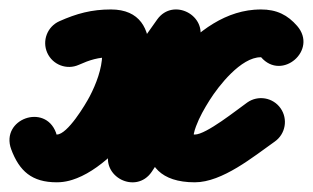

<svg xmlns="http://www.w3.org/2000/svg" viewBox="-71 -335 662 406"><path d="M28.9 -223.4C40.3 -197.9 70.2 -186.5 95.6 -197.9C118.9 -208.3 136.9 -214 163.5 -214C162.6 -214.1 161.7 -214.2 160.7 -214.3C159.1 -214.8 157.5 -215.4 155.9 -215.9C143.3 -221.9 145.3 -234.6 145.1 -219.1C144.7 -189.7 132.2 -157.1 118.8 -131.4C109.8 -114.2 71.8 -50.5 49 -50.5C39.6 -50.5 53.7 -36.5 47.6 -53.8C36.5 -85.3 6.9 -92.3 -16.9 -83.6C-40.8 -74.9 -59 -50.6 -47.3 -19.3C-30.1 26.8 -3.6 50.5 49 50.5C162.2 50.5 279.6 -146.7 343.4 -234.9C360.4 -258.3 343.1 -283.6 319.2 -296.2C295.3 -308.8 264.7 -308.7 254.9 -281.5C223.4 -193.3 191.9 -105.2 160.4 -17C150.6 10.7 164.6 34.1 185.2 44.7C205.9 55.2 233.1 52.7 249.7 28.5C298.1 -42.2 394.2 -213.8 480.6 -214C491.6 -214 470.1 -226.6 481.2 -213.9C503.2 -188.5 533.2 -192.3 552.3 -208.8C571.4 -225.3 579.5 -254.5 557.5 -279.9C537.6 -303.1 514.5 -315 480.5 -315C398.6 -315 326.9 -240.6 286.8 -176.9C236.3 -96.8 195.1 50.5 341 50.5C399.1 50.5 464.8 -3.7 510.1 -35.7C532.9 -51.8 538.3 -83.3 522.3 -106.1C506.2 -128.9 474.7 -134.3 451.9 -118.3C430.1 -102.9 365 -50.5 341 -50.5C331.1 -50.5 329.4 -55.4 338.1 -43.8C339.7 -41.6 338.3 -49.3 338.8 -51.9C339.9 -57.5 341.5 -62.6 343.5 -67.9C350.7 -87.3 361.2 -105.6 372.2 -123.1C391.3 -153.4 438.5 -214 480.5 -214C491.9 -214 470 -226.8 481 -214.1C502.9 -188.6 533 -192.4 552.2 -209C571.3 -225.5 579.4 -254.8 557.4 -280.1C537.3 -303.2 514.3 -315.1 480.4 -315C334.7 -314.7 239.5 -135.4 166.3 -28.5C149.7 -4.3 167.1 20.9 191.1 33.1C215.1 45.4 245.7 44.6 255.6 17C287.1 -71.2 318.6 -159.3 350 -247.5C359.8 -274.7 346.1 -298.1 325.8 -308.8C305.5 -319.5 278.5 -317.5 261.6 -294.1C222.4 -240 97.7 -50.5 49 -50.5C36.9 -50.5 55.8 -32 47.3 -54.7C35.6 -85.9 6.4 -93 -17.2 -84.5C-40.8 -75.9 -58.7 -51.7 -47.6 -20.2C-31.5 25.3 -1 50.5 49 50.5C122.3 50.5 178 -26.4 208.3 -84.6C242 -149.1 287.4 -315 163.5 -315C122.8 -315 91 -306.4 54.5 -290.1C29 -278.7 17.6 -248.9 28.9 -223.4Z"/></svg>

Font: FRB American Cursive Guidelines Ultra
Style: Bold Italic
Weight: 1000
Italic angle: -25°
Version: Version 2.0;Modular Font Editor K font №1